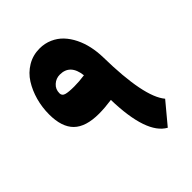

<svg xmlns="http://www.w3.org/2000/svg" viewBox="-213 -862 989 989"><g transform="rotate(-45 281.0 -368.0)"><path d="M235.8 -481Q272.9 -481 312.5 -486.8Q302.2 -577.1 227.1 -577.1Q199.2 -577.1 178.5 -558.3Q157.7 -539.6 157.7 -510.3Q157.7 -492.2 176.3 -486.6Q194.8 -481 235.8 -481ZM248.5 -746.1Q286.1 -746.1 318.6 -731.7Q351.1 -717.3 374.3 -692.6Q397.5 -668 414.1 -634.3Q430.7 -600.6 439 -562.3Q447.3 -523.9 448.2 -482.4Q452.6 -189 522.9 -105.5L426.8 9.8Q327.1 -45.4 320.8 -298.8Q268.6 -291.5 227.5 -291.5Q131.8 -291.5 87.4 -335.2Q43 -378.9 43 -470.7Q43 -522.5 56.4 -570.8Q69.8 -619.1 94.7 -658.7Q119.6 -698.2 159.7 -722.2Q199.7 -746.1 248.5 -746.1Z"/></g></svg>

Font: Sahel Black FD-WOL
Style: Black-FD-WOL
Weight: 900
Foundry: Saber Rastikerdar (saber.rastikerdar@gmail.com)
Version: Version 2.0.2